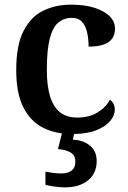

<svg xmlns="http://www.w3.org/2000/svg" viewBox="-20 -568 554 828"><path d="M290 10Q220 10 166 -17Q112 -44 81 -104.5Q50 -165 50 -266Q50 -373 81.5 -434.5Q113 -496 166.5 -522Q220 -548 287 -548Q343 -548 385.5 -535Q428 -522 452 -499Q476 -476 476 -444Q476 -422 465.5 -404.5Q455 -387 430 -377Q405 -367 362 -367Q362 -401 355.5 -429Q349 -457 333.5 -474Q318 -491 289 -491Q257 -491 232.5 -471.5Q208 -452 195 -403Q182 -354 182 -267Q182 -198 196 -152.5Q210 -107 238.5 -84Q267 -61 314 -61Q364 -61 400.5 -83Q437 -105 454 -138Q464 -131 469.5 -120Q475 -109 475 -95Q475 -70 455 -46Q435 -22 394.5 -6Q354 10 290 10ZM259 240Q243 240 218.5 237Q194 234 176 229V172Q194 176 212.5 178Q231 180 244 180Q273 180 289 167.5Q305 155 305 130Q305 101 283.5 89Q262 77 230 75L251 -9H304L294 34Q327 36 350 48Q373 60 385 79.5Q397 99 397 126Q397 179 360 209.5Q323 240 259 240Z"/></svg>

Font: Noto Serif Gujarati SemiBold
Style: Regular
Weight: 600
Version: Version 2.102